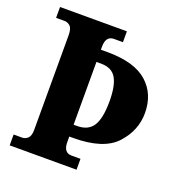

<svg xmlns="http://www.w3.org/2000/svg" viewBox="-129 -823 870 931"><g transform="rotate(20 305.5 -357.0)"><path d="M23 0H368V-56H322Q280 -56 280 -111V-139H299Q456 -139 521 -210Q586 -281 586 -371Q586 -469 520.5 -527.5Q455 -586 320 -587H280V-603Q280 -658 322 -658H368V-714H23V-658H67Q83 -658 96 -646Q109 -634 109 -599V-111Q109 -80 96 -68Q83 -56 67 -56H23ZM280 -200V-524H304Q360 -524 382.5 -485Q405 -446 405 -367Q405 -278 380 -239Q355 -200 298 -200Z"/></g></svg>

Font: Noto Serif SemiCondensed Extra
Style: Regular
Weight: 800
Width: 4
Designer: Monotype Design Team
Foundry: Monotype Imaging Inc.
Version: Version 1.002